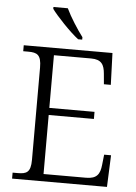

<svg xmlns="http://www.w3.org/2000/svg" viewBox="-61 -977 728 1024"><g transform="rotate(5 303.0 -465.5)"><path d="M329 -771H351V-784C322 -822 281 -886 260 -931H183V-921C208 -886 282 -807 329 -771ZM43 0H551L558 -170H521L515 -115C510 -66 494 -39 436 -39H208V-355H450V-393H208V-675H407C463 -675 478 -648 482 -599L487 -544H524L518 -714H43V-682H70C117 -682 140 -672 140 -603V-109C140 -41 117 -32 70 -32H43Z"/></g></svg>

Font: Noto Serif Lao Light
Style: Regular
Weight: 300
Designer: Monotype Design Team
Foundry: Monotype Imaging Inc.
Version: Version 2.003